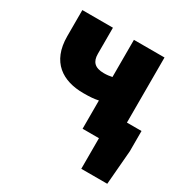

<svg xmlns="http://www.w3.org/2000/svg" viewBox="-155 -631 907 935"><g transform="rotate(30 298.0 -164.0)"><path d="M334 0H426V172H572L588 -20V-134H506V-500H334V-291C320 -288 306 -286 288 -286C236 -286 216 -310 216 -353V-500H44V-353C44 -208 134 -152 250 -152C290 -152 310 -154 334 -159Z"/></g></svg>

Font: Source Sans Pro Black
Style: Regular
Weight: 900
Designer: Paul D. Hunt
Foundry: Adobe Systems Incorporated
Version: Version 3.006;hotconv 1.0.111;makeotfexe 2.5.65597